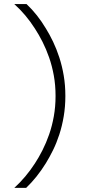

<svg xmlns="http://www.w3.org/2000/svg" viewBox="-20 -720 440 940"><path d="M300 -250Q300 -198 292 -150.5Q284 -103 270.5 -61.6Q257 -20.1 239.5 15.4Q222 50.9 204 79.9Q162 147.9 108 199.9H50Q107 147.9 151 79.9Q170 50.9 188 15.4Q206 -20.1 220.5 -61.6Q235 -103 243.5 -150.5Q252 -198 252 -250Q252 -303 243.5 -350Q235 -397 220.5 -438.5Q206 -480 188 -515.5Q170 -551 151 -580Q107 -649 50 -700H110Q164 -649 205 -580Q223 -551 240 -515.5Q257 -480 270.5 -438.5Q284 -397 292 -350Q300 -303 300 -250Z"/></svg>

Font: PT Root UI Web Light
Style: Regular
Weight: 300
Designer: Vitaly Kuzmin
Foundry: ParaType Ltd.
Version: Version 1.000W